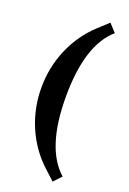

<svg xmlns="http://www.w3.org/2000/svg" viewBox="-148 -712 587 872"><g transform="rotate(20 145.5 -276.0)"><path d="M262.2 70.8 227.1 107.9 178.2 63Q108.4 -1.5 70.8 -89.6Q33.2 -177.7 33.2 -275.9Q33.2 -375 71 -463.1Q108.9 -551.3 178.2 -615.2L227.1 -660.2L262.2 -622.1Q151.9 -526.9 151.9 -275.9Q151.9 -25.9 262.2 70.8Z"/></g></svg>

Font: Resagokr
Style: Bold
Weight: 600
Designer: gluk
Foundry: gluk
Version: Version 0.95